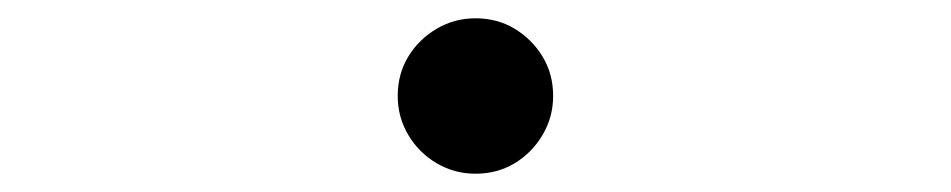

<svg xmlns="http://www.w3.org/2000/svg" viewBox="-20 -485 1040 210"><path d="M500 -295Q477 -295 457.5 -306.5Q438 -318 426.5 -337.5Q415 -357 415 -380Q415 -404 426.5 -423Q438 -442 457.5 -453.5Q477 -465 500 -465Q524 -465 543 -453.5Q562 -442 573.5 -423Q585 -404 585 -380Q585 -357 573.5 -337.5Q562 -318 543 -306.5Q524 -295 500 -295Z"/></svg>

Font: Source Han Serif JP VF
Style: Regular
Weight: 250
Designer: Ryoko NISHIZUKA 西塚涼子 (kana & ideographs); Frank Grießhammer (Latin, Greek & Cyrillic); Wenlong ZHANG 张文龙 (bopomofo); San
Foundry: Adobe
Version: Version 2.001;hotconv 1.1.0;makeotfexe 2.6.0